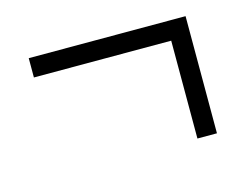

<svg xmlns="http://www.w3.org/2000/svg" viewBox="-50 -445 511 399"><g transform="rotate(-15 205.5 -246.0)"><path d="M374 -372.1V-120.1H332V-330.6H36.6V-372.1Z"/></g></svg>

Font: Open Sans Condensed Light
Style: Italic
Weight: 300
Width: 3
Italic angle: -12°
Designer: Monotype Design Team
Foundry: Monotype Imaging Inc.
Version: Version 3.000; ttfautohint (v1.8.4)